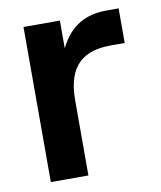

<svg xmlns="http://www.w3.org/2000/svg" viewBox="-66 -580 531 634"><g transform="rotate(-10 199.5 -263.0)"><path d="M54 0H180V-252C180 -373 240 -410 328 -410H374V-526H333C267 -526 211 -500 176 -427V-520H54Z"/></g></svg>

Font: Aspekta 600
Style: Regular
Weight: 600
Designer: Ivo Dolenc
Version: Version 2.100